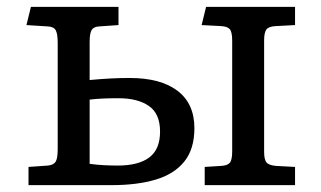

<svg xmlns="http://www.w3.org/2000/svg" viewBox="-20 -539 936 559"><path d="M63 0V-53L120 -57Q137 -59 142.5 -69Q148 -79 148 -105V-414Q148 -440 142.5 -450.5Q137 -461 120 -462L57 -466L70 -519H325V-466L268 -462Q252 -461 246.5 -451Q241 -441 241 -417V-306Q304 -312 357 -312Q448 -312 497 -274.5Q546 -237 546 -166Q546 -105 516.5 -68.5Q487 -32 433 -16Q379 0 306 0ZM576 0V-53L624 -56Q642 -57 649 -65Q656 -73 656 -98V-421Q656 -446 649 -454Q642 -462 624 -463L567 -466L580 -519H839V-466L783 -463Q762 -462 755.5 -453Q749 -444 749 -422V-97Q749 -75 755.5 -66.5Q762 -58 783 -56L839 -53V0ZM323 -57Q383 -57 414.5 -80.5Q446 -104 446 -156Q446 -208 413.5 -230.5Q381 -253 325 -253Q296 -253 277 -252Q258 -251 241 -249V-62Q263 -59 283.5 -58Q304 -57 323 -57Z"/></svg>

Font: Literata 7pt
Style: Regular
Weight: 400
Designer: Latin by Veronika Burian and Jose Scaglione. Greek by Irene Vlachou. Cyrillic by Vera Evstafieva.
Foundry: TypeTogether
Version: Version 3.002